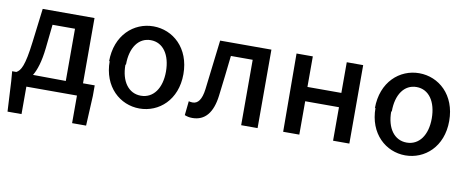

<svg xmlns="http://www.w3.org/2000/svg" viewBox="-68 -867 3415 1405"><g transform="rotate(10 1639.5 -164.5)"><path d="M20 11 32 235H136V31H512V236H616L627 13V-65H540V-550H155L124 -299C102 -118 77 -79 45 -62H14ZM169 -62C195 -105 216 -170 227 -270L246 -448H413V-60Z M704 -260C704 -67 834 45 978 45C1122 45 1252 -66 1252 -258C1252 -453 1121 -565 976 -565C831 -565 700 -452 700 -256ZM826 -256C826 -380 883 -462 974 -462C1066 -462 1123 -379 1123 -254C1123 -131 1065 -49 972 -49C880 -49 822 -130 822 -252Z M1314 35C1332 42 1348 46 1371 46C1465 46 1520 -20 1536 -149C1549 -249 1560 -351 1571 -450H1733V36H1855V-547H1474C1459 -424 1445 -301 1430 -179C1420 -99 1393 -66 1354 -66C1343 -66 1334 -68 1325 -70Z M2044 30H2164V-218H2415V31H2536V-552H2414V-324H2162V-551H2041Z M2679 -260C2679 -67 2809 45 2953 45C3097 45 3227 -66 3227 -258C3227 -453 3096 -565 2951 -565C2806 -565 2675 -452 2675 -256ZM2801 -256C2801 -380 2858 -462 2949 -462C3041 -462 3098 -379 3098 -254C3098 -131 3040 -49 2947 -49C2855 -49 2797 -130 2797 -252Z"/></g></svg>

Font: GenEiGothic-pro-SemiBold
Style: Regular
Weight: 500
Designer: Ryoko NISHIZUKA (kana & ideographs); Paul D. Hunt (Latin, Greek & Cyrillic); Wenlong ZHANG (bopomofo); Sandoll Communica
Foundry: Adobe Systems Incorporated; o_tamon
Version: Version 1.000.140830